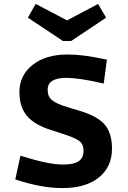

<svg xmlns="http://www.w3.org/2000/svg" viewBox="-20 -945 654 979"><path d="M302 -106Q356 -106 381 -123Q406 -140 406 -176Q406 -209 385 -225.5Q364 -242 302 -262L240 -282Q155 -309 117 -354.5Q79 -400 79 -476Q79 -560 145.5 -613.5Q212 -667 323 -667Q366 -667 409.5 -661.5Q453 -656 525 -641L509 -519Q439 -535 394.5 -541.5Q350 -548 319 -548Q271 -548 247 -533Q223 -518 223 -487Q223 -453 245 -434.5Q267 -416 323 -399L389 -379Q478 -352 514.5 -309Q551 -266 551 -187Q551 -94 484 -40Q417 14 299 14Q245 14 187 3.5Q129 -7 58 -30L84 -151Q162 -127 213 -116.5Q264 -106 302 -106ZM480 -925 521 -855 343 -736H301L122 -855L162 -925L322 -841Z"/></svg>

Font: Intel One Mono
Style: Bold
Weight: 700
Monospace: yes
Designer: Fred Shallcrass
Foundry: Frere-Jones Type LLC
Version: Version 1.400;hotconv 1.1.0;makeotfexe 2.6.0;FJTRelease1.4